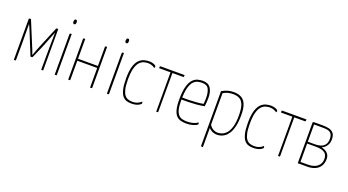

<svg xmlns="http://www.w3.org/2000/svg" viewBox="-58 -1325 3949 2177"><g transform="rotate(20 1916.0 -236.5)"><path d="M68 0V-494Q68 -494 69.5 -497.5Q71 -501 79 -501H93L213 -210Q214 -210 219 -197Q224 -184 230.5 -166.5Q237 -149 241.5 -136Q246 -123 246 -123Q260 -162 275.5 -201.5Q291 -241 298 -257L396 -494Q396 -495 398 -498Q400 -501 407 -501H422V-7Q422 -4 422 -2.5Q422 -1 417 -0.5Q412 0 398 0L399 -192Q399 -201 399.5 -261Q400 -321 402 -450Q393 -428 379 -393Q365 -358 351 -322Q337 -286 327 -261.5Q317 -237 316 -235L259 -106Q258 -99 248 -99H233L178 -235Q178 -235 168.5 -258.5Q159 -282 145.5 -316Q132 -350 117.5 -384Q103 -418 92 -440Q92 -440 91.5 -440Q91 -440 91 -440Q92 -327 92.5 -266Q93 -205 93 -200L92 -7Q92 -4 92 -2.5Q92 -1 87 -0.5Q82 0 68 0Z M561 0V-485Q561 -493 563 -496Q565 -499 570.5 -499.5Q576 -500 585 -500V-10Q585 -5 584 -3Q583 -1 578 -0.5Q573 0 561 0ZM572 -614Q562 -615 558 -622Q554 -629 555 -642Q556 -656 560.5 -663Q565 -670 574 -670Q584 -670 588.5 -662Q593 -654 592 -640Q591 -627 587 -620.5Q583 -614 572 -614Z M724 0V-490Q724 -495 725 -497Q726 -499 731 -499.5Q736 -500 748 -500V-261H988V-490Q988 -495 989 -497Q990 -499 995 -499.5Q1000 -500 1012 -500V-10Q1012 -5 1011 -3Q1010 -1 1005 -0.5Q1000 0 988 0V-237H748V-10Q748 -5 747 -3Q746 -1 741 -0.5Q736 0 724 0Z M1191 0V-485Q1191 -493 1193 -496Q1195 -499 1200.5 -499.5Q1206 -500 1215 -500V-10Q1215 -5 1214 -3Q1213 -1 1208 -0.5Q1203 0 1191 0ZM1202 -614Q1192 -615 1188 -622Q1184 -629 1185 -642Q1186 -656 1190.5 -663Q1195 -670 1204 -670Q1214 -670 1218.5 -662Q1223 -654 1222 -640Q1221 -627 1217 -620.5Q1213 -614 1202 -614Z M1487 10Q1456 10 1429 1.5Q1402 -7 1381 -32.5Q1360 -58 1348 -107.5Q1336 -157 1336 -239Q1336 -329 1352.5 -383Q1369 -437 1396.5 -464.5Q1424 -492 1456 -501Q1488 -510 1518 -510Q1550 -510 1576 -499Q1602 -488 1602 -476Q1602 -473 1600.5 -467.5Q1599 -462 1596 -458Q1584 -468 1562.5 -477Q1541 -486 1511 -486Q1487 -486 1460.5 -478Q1434 -470 1411 -445Q1388 -420 1374 -369.5Q1360 -319 1360 -234Q1360 -163 1370 -119.5Q1380 -76 1397.5 -53Q1415 -30 1439 -21.5Q1463 -13 1491 -13Q1530 -13 1557.5 -26Q1585 -39 1598 -53Q1601 -49 1602.5 -44.5Q1604 -40 1604 -35Q1604 -23 1571.5 -6.5Q1539 10 1487 10Z M1786 0V-475H1648Q1648 -488 1649 -493Q1650 -498 1652 -499Q1654 -500 1657 -500H1947Q1947 -488 1946.5 -482.5Q1946 -477 1944 -476Q1942 -475 1937 -475H1809V-9Q1809 -5 1808.5 -3Q1808 -1 1803 -0.5Q1798 0 1786 0Z M2153 10Q2117 10 2086 2.5Q2055 -5 2032 -28Q2009 -51 1996.5 -97.5Q1984 -144 1984 -221Q1984 -320 2001 -378.5Q2018 -437 2045 -465Q2072 -493 2103.5 -501.5Q2135 -510 2164 -510Q2232 -510 2260.5 -466Q2289 -422 2289 -354Q2289 -325 2287.5 -297Q2286 -269 2282 -246Q2237 -237 2188 -233Q2139 -229 2097 -228Q2055 -227 2029 -227.5Q2003 -228 2003 -228V-252Q2003 -252 2029.5 -251.5Q2056 -251 2096.5 -252Q2137 -253 2181 -256.5Q2225 -260 2261 -267Q2263 -290 2264 -307Q2265 -324 2265 -342Q2264 -408 2244 -447Q2224 -486 2165 -486Q2141 -486 2114 -480Q2087 -474 2062.5 -449Q2038 -424 2023 -369Q2008 -314 2008 -217Q2008 -147 2019 -106.5Q2030 -66 2050 -46Q2070 -26 2096 -20Q2122 -14 2152 -14Q2189 -14 2223.5 -23.5Q2258 -33 2280 -51Q2283 -45 2284 -40Q2285 -35 2285 -32Q2285 -25 2266.5 -15Q2248 -5 2218 2.5Q2188 10 2153 10Z M2408 197Q2403 197 2400 194.5Q2397 192 2397 188V-469Q2430 -490 2464 -500Q2498 -510 2539 -510Q2592 -510 2629.5 -490Q2667 -470 2686.5 -423Q2706 -376 2706 -294Q2706 -212 2693 -157.5Q2680 -103 2659 -69.5Q2638 -36 2613.5 -19Q2589 -2 2565.5 4Q2542 10 2524 10Q2487 10 2459 -5Q2431 -20 2421 -35V195Q2417 196 2414 196.5Q2411 197 2408 197ZM2522 -14Q2541 -14 2568 -22.5Q2595 -31 2621 -57Q2647 -83 2664.5 -136.5Q2682 -190 2682 -281Q2682 -362 2665.5 -406.5Q2649 -451 2617 -468.5Q2585 -486 2538 -486Q2471 -486 2421 -454V-75Q2438 -44 2466 -29Q2494 -14 2522 -14Z M2957 10Q2926 10 2899 1.5Q2872 -7 2851 -32.5Q2830 -58 2818 -107.5Q2806 -157 2806 -239Q2806 -329 2822.5 -383Q2839 -437 2866.5 -464.5Q2894 -492 2926 -501Q2958 -510 2988 -510Q3020 -510 3046 -499Q3072 -488 3072 -476Q3072 -473 3070.5 -467.5Q3069 -462 3066 -458Q3054 -468 3032.5 -477Q3011 -486 2981 -486Q2957 -486 2930.5 -478Q2904 -470 2881 -445Q2858 -420 2844 -369.5Q2830 -319 2830 -234Q2830 -163 2840 -119.5Q2850 -76 2867.5 -53Q2885 -30 2909 -21.5Q2933 -13 2961 -13Q3000 -13 3027.5 -26Q3055 -39 3068 -53Q3071 -49 3072.5 -44.5Q3074 -40 3074 -35Q3074 -23 3041.5 -6.5Q3009 10 2957 10Z M3256 0V-475H3118Q3118 -488 3119 -493Q3120 -498 3122 -499Q3124 -500 3127 -500H3417Q3417 -488 3416.5 -482.5Q3416 -477 3414 -476Q3412 -475 3407 -475H3279V-9Q3279 -5 3278.5 -3Q3278 -1 3273 -0.5Q3268 0 3256 0Z M3494 0V-490Q3494 -494 3498.5 -497Q3503 -500 3518 -500H3616Q3652 -500 3686.5 -493Q3721 -486 3743.5 -461.5Q3766 -437 3766 -383Q3766 -351 3755 -328Q3744 -305 3729.5 -290.5Q3715 -276 3702 -268.5Q3689 -261 3686 -261Q3694 -260 3704.5 -257Q3715 -254 3726 -249Q3734 -246 3744 -239Q3754 -232 3763.5 -221.5Q3773 -211 3779.5 -195Q3786 -179 3786 -156Q3786 -107 3765 -72Q3744 -37 3704 -18.5Q3664 0 3608 0ZM3607 -24Q3680 -24 3721 -57Q3762 -90 3762 -149Q3762 -177 3750 -199Q3738 -221 3707.5 -233.5Q3677 -246 3620 -246Q3595 -246 3569.5 -246Q3544 -246 3518 -246V-24Q3539 -24 3565 -24Q3591 -24 3607 -24ZM3518 -268Q3543 -268 3564.5 -268Q3586 -268 3605 -268Q3642 -268 3673 -278Q3704 -288 3723 -313Q3742 -338 3742 -382Q3742 -420 3729 -440Q3716 -460 3694 -467.5Q3672 -475 3644 -475.5Q3616 -476 3586 -476Q3573 -476 3557 -476Q3541 -476 3529.5 -476Q3518 -476 3518 -476Z"/></g></svg>

Font: Yanone Kaffeesatz ExtraLight
Style: Regular
Weight: 200
Designer: Yanone (Cyrillic: Daniel Pouzeot, Huerta Tipografica, and Cyreal)
Foundry: Yanone
Version: Version 2.003